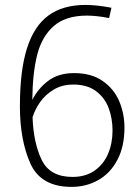

<svg xmlns="http://www.w3.org/2000/svg" viewBox="-20 -730 555 763"><path d="M474.6 -222.7Q474.6 -147.9 446.5 -94.7Q418.5 -41.5 370.6 -14.4Q322.8 12.7 264.2 12.7Q142.6 12.7 100.8 -80.1Q59.1 -172.9 59.1 -307.6Q59.1 -449.2 87.2 -537.8Q115.2 -626.5 172.6 -668.5Q230 -710.4 319.3 -710.4Q365.2 -710.4 422.9 -699.2L413.6 -658.2Q363.3 -668 325.7 -668Q240.7 -668 193.4 -626.2Q146 -584.5 127.7 -511.7Q109.4 -439 108.4 -333Q130.4 -377.4 171.1 -408.4Q211.9 -439.5 274.4 -439.5Q342.8 -439.5 387.7 -408.4Q432.6 -377.4 453.6 -328.1Q474.6 -278.8 474.6 -222.7ZM427.2 -210.9Q427.2 -259.8 411.6 -301Q396 -342.3 361.1 -368.2Q326.2 -394 271.5 -394Q227.1 -394 193.6 -374Q160.2 -354 139.6 -324.7Q119.1 -295.4 109.4 -264.2Q112.8 -163.1 145.5 -95Q178.2 -26.9 268.1 -26.9Q320.3 -26.9 356.2 -52.2Q392.1 -77.6 409.7 -119.4Q427.2 -161.1 427.2 -210.9Z"/></svg>

Font: Selawik Light
Style: Regular
Weight: 300
Designer: Aaron Bell
Foundry: Microsoft Corporation
Version: Version 1.01